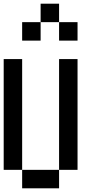

<svg xmlns="http://www.w3.org/2000/svg" viewBox="-20 -1120 540 1040"><path d="M0 -200V-800H100V-200ZM100 -200H300V-100H100ZM100 -900V-1000H200V-900ZM300 -1100V-1000H200V-1100ZM300 -200V-800H400V-200ZM300 -1000H400V-900H300Z"/></svg>

Font: GalmuriMono9 Regular
Style: Regular
Weight: 400
Designer: Lee Minseo (quiple)
Version: Version 2.399;hotconv 1.1.1;makeotfexe 2.6.0 DEVELOPMENT